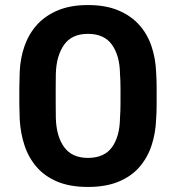

<svg xmlns="http://www.w3.org/2000/svg" viewBox="-20 -730 697 760"><path d="M328 10Q257 10 207 -11Q157 -32 125 -69Q93 -106 77 -154.5Q61 -203 58 -258Q57 -285 56.5 -317.5Q56 -350 56.5 -383Q57 -416 58 -444Q60 -499 77 -547.5Q94 -596 126.5 -632Q159 -668 209 -689Q259 -710 328 -710Q398 -710 448 -689Q498 -668 530.5 -632Q563 -596 579.5 -547.5Q596 -499 598 -444Q600 -416 600 -383Q600 -350 600 -317.5Q600 -285 598 -258Q596 -203 580 -154.5Q564 -106 532 -69Q500 -32 449.5 -11Q399 10 328 10ZM328 -105Q393 -105 423.5 -147.5Q454 -190 455 -263Q457 -292 457 -321.5Q457 -351 457 -381Q457 -411 455 -438Q454 -509 423.5 -552.5Q393 -596 328 -596Q264 -596 233.5 -552.5Q203 -509 201 -438Q201 -411 200.5 -381Q200 -351 200.5 -321.5Q201 -292 201 -263Q203 -190 234 -147.5Q265 -105 328 -105Z"/></svg>

Font: Rubik Light Medium
Style: Regular
Weight: 500
Version: Version 2.104